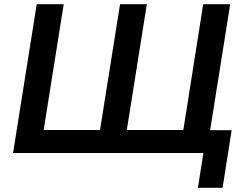

<svg xmlns="http://www.w3.org/2000/svg" viewBox="-20 -725 1166 910"><path d="M918 165 944 0H42L154 -705H282L187 -109H454L549 -705H676L581 -109H849L943 -705H1071L976 -108H1078L1035 165Z"/></svg>

Font: Nunito Sans 11pt
Style: Bold Italic
Weight: 700
Italic angle: -9°
Version: Version 3.101;gftools[0.9.27]